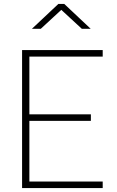

<svg xmlns="http://www.w3.org/2000/svg" viewBox="-20 -954 592 974"><path d="M92 0ZM129 -374H441V-341H129V-33H501V0H92V-700H501V-667H129ZM276 -934H306L440 -808H395L291 -904L187 -808H142Z"/></svg>

Font: Cairo ExtraLight
Style: Regular
Weight: 250
Designer: Mohamed Gaber, the designers of Titillium
Foundry: Kief Type Foundry
Version: Version 2.009; ttfautohint (v1.5.33-1714) -l 8 -r 50 -G 200 